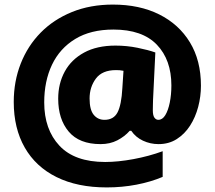

<svg xmlns="http://www.w3.org/2000/svg" viewBox="-20 -743 937 838"><path d="M857 -369Q857 -322 845 -276.5Q833 -231 809.5 -194.5Q786 -158 751.5 -136Q717 -114 672 -114Q636 -114 604 -129Q572 -144 553 -172H546Q524 -147 492 -130.5Q460 -114 419 -114Q326 -114 280 -168.5Q234 -223 234 -312Q234 -378 262.5 -430.5Q291 -483 347 -513.5Q403 -544 484 -544Q533 -544 580 -534.5Q627 -525 658 -514L648 -308Q648 -303 647.5 -289.5Q647 -276 647 -262Q647 -239 654 -229.5Q661 -220 671 -220Q689 -220 701.5 -240.5Q714 -261 721 -295.5Q728 -330 728 -370Q728 -482 664.5 -548Q601 -614 475 -614Q376 -614 308.5 -573Q241 -532 207 -460.5Q173 -389 173 -296Q173 -178 239.5 -107Q306 -36 439 -36Q495 -36 562.5 -48.5Q630 -61 690 -83V29Q638 51 575.5 63Q513 75 446 75Q318 75 227 30Q136 -15 88 -99Q40 -183 40 -298Q40 -388 70.5 -465.5Q101 -543 157.5 -600.5Q214 -658 294 -690.5Q374 -723 473 -723Q589 -723 675 -680Q761 -637 809 -558Q857 -479 857 -369ZM371 -313Q371 -264 389 -242Q407 -220 436 -220Q476 -220 493 -252.5Q510 -285 514 -358L519 -434Q509 -436 502 -436.5Q495 -437 486 -437Q426 -437 398.5 -400Q371 -363 371 -313Z"/></svg>

Font: Noto Sans Georgian Black
Style: Regular
Weight: 900
Designer: Monotype Design Team, Akaki Razmadze
Foundry: Google LLC
Version: Version 2.005; ttfautohint (v1.8.4.7-5d5b)